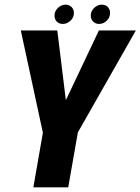

<svg xmlns="http://www.w3.org/2000/svg" viewBox="-20 -806 604 826"><path d="M123.5 0H273.5L315 -236.5L564.5 -675H405.5L264.5 -377.5H263L226.5 -675H69.5L164.5 -235ZM250.5 -703Q268 -703 283 -716.8Q298 -730.5 298 -750Q298 -765.5 287.8 -775.8Q277.5 -786 262.5 -786Q244 -786 229.2 -772Q214.5 -758 214.5 -739Q214.5 -723.5 224.2 -713.2Q234 -703 250.5 -703ZM406 -703Q425 -703 439.2 -716.8Q453.5 -730.5 453.5 -750Q453.5 -765.5 443.8 -775.8Q434 -786 418 -786Q399.5 -786 385 -772Q370.5 -758 370.5 -739Q370.5 -723.5 380.8 -713.2Q391 -703 406 -703Z"/></svg>

Font: Anybody Condensed
Style: Bold Italic
Weight: 700
Width: 3
Italic angle: -10°
Version: Version 1.113;gftools[0.9.25]